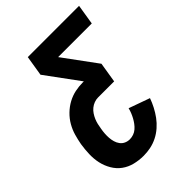

<svg xmlns="http://www.w3.org/2000/svg" viewBox="-217 -834 940 940"><g transform="rotate(-45 253.5 -363.5)"><path d="M212 8Q180 8 150 0.5Q120 -7 96 -24.5Q72 -42 56.5 -68.5Q41 -95 34.5 -124.5Q28 -154 29 -186Q30 -218 35 -250Q40 -277 47.5 -303Q55 -329 69 -353.5Q83 -378 104 -398.5Q125 -419 150 -432.5Q175 -446 201.5 -451.5Q228 -457 255 -457H262L135 -630L152 -735H507L490 -630H257L384 -457L367 -352H255Q242 -352 228.5 -347Q215 -342 204 -333Q193 -324 185 -312Q177 -300 171.5 -287Q166 -274 163 -261Q160 -248 158 -235Q155 -219 154 -204Q153 -189 154 -174.5Q155 -160 159 -146Q163 -132 171.5 -120.5Q180 -109 193 -103Q206 -97 221 -97Q234 -97 247 -101.5Q260 -106 270.5 -115Q281 -124 289.5 -135.5Q298 -147 304.5 -159Q311 -171 316 -183.5Q321 -196 324 -209L433 -170Q425 -147 413 -124Q401 -101 386 -80.5Q371 -60 351 -42.5Q331 -25 308 -13.5Q285 -2 260.5 3Q236 8 212 8Z"/></g></svg>

Font: Iosevka Extrabold
Style: Italic
Weight: 800
Italic angle: -9°
Monospace: yes
Designer: Belleve Invis
Foundry: Belleve Invis
Version: Version 32.5.0; ttfautohint (v1.8.4)